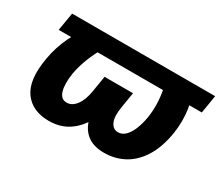

<svg xmlns="http://www.w3.org/2000/svg" viewBox="-102 -778 1170 1020"><g transform="rotate(30 483.5 -268.0)"><path d="M966.8 -545.9 948.7 -435.5H70.8L89.4 -545.9ZM222.2 -545.9H375Q339.8 -493.7 314.7 -446.3Q289.6 -398.9 273.9 -355.7Q258.3 -312.5 251 -271.5Q240.2 -202.1 252.4 -161.9Q264.6 -121.6 300.3 -121.6Q332 -121.6 356.7 -153.6Q381.3 -185.5 391.1 -245.6L406.7 -341.3H529.8L516.1 -264.2Q503.4 -182.6 470.9 -120.8Q438.5 -59.1 387.5 -24.7Q336.4 9.8 266.6 9.8Q164.1 9.8 114.7 -59.3Q65.4 -128.4 90.3 -269Q103 -345.2 137.2 -415.8Q171.4 -486.3 222.2 -545.9ZM681.2 -545.9H833.5Q864.7 -486.3 875.5 -415.8Q886.2 -345.2 875 -269Q859.9 -174.8 821.8 -113Q783.7 -51.3 728.3 -20.8Q672.9 9.8 605 9.8Q535.2 9.8 495.8 -24.7Q456.5 -59.1 444.6 -120.8Q432.6 -182.6 445.8 -264.2L459 -341.3H581.1L565.4 -245.6Q555.2 -185.5 569.6 -153.6Q584 -121.6 615.2 -121.6Q639.2 -121.6 658.4 -139.9Q677.7 -158.2 691.9 -191.9Q706.1 -225.6 713.9 -272Q720.2 -312 719 -355.2Q717.8 -398.4 708.5 -446Q699.2 -493.7 681.2 -545.9Z"/></g></svg>

Font: Inter 18pt ExtraBold
Style: Italic
Weight: 800
Italic angle: -9.3988°
Designer: Rasmus Andersson
Foundry: rsms
Version: Version 4.001;git-66647c0bb